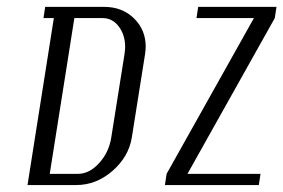

<svg xmlns="http://www.w3.org/2000/svg" viewBox="-20 -532 815 552"><path d="M454.1 0 459 -32.2 710 -480H544.9L549.8 -512.2H774.9L770 -480L519 -32.2H729L724.1 0ZM59.1 0 134.8 -480H105L109.9 -512.2H279.8Q331.5 -512.2 365.2 -479.2Q398.9 -446.3 398.9 -397.5Q398.9 -390.6 397 -376L358.9 -136.2Q349.6 -80.6 303 -40.3Q256.3 0 199.2 0ZM123 -32.2H204.1Q236.8 -32.2 264.9 -63Q293 -93.8 299.8 -136.2L337.9 -376Q339.8 -389.6 339.8 -396.5Q339.8 -431.6 321.5 -455.8Q303.2 -480 274.9 -480H193.8Z"/></svg>

Font: Gawaa
Style: Italic
Weight: 400
Designer: T. Christopher White
Version: Version 1.0